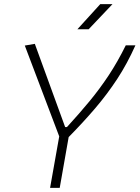

<svg xmlns="http://www.w3.org/2000/svg" viewBox="-20 -914 679 934"><path d="M223.6 0 268.1 -250.5 100.6 -692.4 149.4 -700.7 296.9 -295.9H305.7Q365.7 -361.3 415.5 -421.6Q465.3 -481.9 508.8 -547.6Q552.2 -613.3 591.8 -693.4H638.7Q599.1 -604.5 550.3 -530Q501.5 -455.6 442.9 -387Q384.3 -318.4 314 -247.1L270.5 0ZM356.4 -771.5 467.8 -894H527.3L411.1 -771.5Z"/></svg>

Font: CaskaydiaCove NF ExtraLight
Style: Italic
Weight: 200
Italic angle: -10°
Designer: Aaron Bell
Foundry: Saja Typeworks
Version: Version 2111.001; VTT 6.35;Nerd Fonts 3.2.1